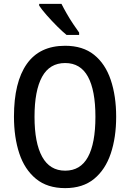

<svg xmlns="http://www.w3.org/2000/svg" viewBox="-20 -1011 671 990"><path d="M579 -409Q579 -302 551 -219Q523 -136 465 -88.5Q407 -41 316 -41Q224 -41 165.5 -89Q107 -137 79.5 -220Q52 -303 52 -410Q52 -587 118 -681Q184 -775 316 -775Q407 -775 465 -728.5Q523 -682 551 -599Q579 -516 579 -409ZM158 -409Q158 -274 197.5 -202.5Q237 -131 316 -131Q395 -131 433.5 -201.5Q472 -272 472 -409Q472 -545 433.5 -615.5Q395 -686 316 -686Q236 -686 197 -615Q158 -544 158 -409ZM297 -991Q308 -969 324 -941Q340 -913 357.5 -887Q375 -861 388 -843V-831H323Q302 -848 274 -876Q246 -904 220.5 -933Q195 -962 182 -982V-991Z"/></svg>

Font: Noto Sans Tamil UI Condensed Medium
Style: Regular
Weight: 500
Width: 3
Designer: Jelle Bosma - Monotype Design Team
Foundry: Monotype Imaging Inc.
Version: Version 2.004; ttfautohint (v1.8.4.7-5d5b)